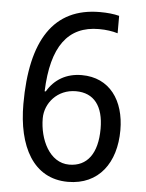

<svg xmlns="http://www.w3.org/2000/svg" viewBox="-53 -768 626 823"><g transform="rotate(5 260.0 -356.5)"><path d="M270 12C403 12 475 -88 475 -228C475 -356 410 -449 290 -449C224 -449 173 -419 142 -366H137C144 -560 213 -652 346 -652C377 -652 404 -648 427 -641V-716C404 -722 376 -725 344 -725C145 -725 51 -579 51 -304C51 -123 120 12 270 12ZM269 -62C184 -62 139 -160 139 -250C139 -315 191 -378 271 -378C349 -378 390 -324 390 -227C390 -120 346 -62 269 -62Z"/></g></svg>

Font: Noto Sans Malayalam SemiCondensed
Style: Regular
Weight: 400
Width: 4
Designer: Jelle Bosma - Monotype Design Team
Foundry: Monotype Imaging Inc.
Version: Version 2.104